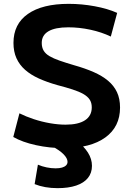

<svg xmlns="http://www.w3.org/2000/svg" viewBox="-20 -760 693 998"><path d="M312 10Q238 10 167 -5.5Q96 -21 49 -48L81 -171Q115 -154 156 -140.5Q197 -127 240 -119.5Q283 -112 321 -112Q387 -112 422 -135Q457 -158 457 -202Q457 -226 446 -242.5Q435 -259 413 -271.5Q391 -284 357 -295Q323 -306 277 -318Q224 -333 182 -352Q140 -371 110.5 -397Q81 -423 65.5 -457.5Q50 -492 50 -537Q50 -635 125 -687.5Q200 -740 337 -740Q405 -740 472.5 -727.5Q540 -715 589 -693L556 -570Q508 -593 450 -605.5Q392 -618 335 -618Q267 -618 232 -597.5Q197 -577 197 -537Q197 -513 207 -496.5Q217 -480 237.5 -468Q258 -456 289.5 -445Q321 -434 365 -421Q422 -405 466.5 -385.5Q511 -366 541.5 -340.5Q572 -315 588 -281Q604 -247 604 -201Q604 -101 527.5 -45.5Q451 10 312 10ZM279 218Q212 218 160 197L177 96Q198 105 222 110Q246 115 269 115Q289 115 302.5 111Q316 107 323.5 99.5Q331 92 331 81Q331 63 310.5 42Q290 21 250 0L374 -33Q416 0 437 33Q458 66 458 102Q458 139 437 165Q416 191 376 204.5Q336 218 279 218Z"/></svg>

Font: M PLUS 1
Style: Bold
Weight: 700
Designer: Coji Morishita
Foundry: UNDERFOREST DESIGN
Version: Version 1.001